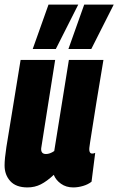

<svg xmlns="http://www.w3.org/2000/svg" viewBox="-20 -809 517 839"><path d="M100 10Q50 10 25 -17.5Q0 -45 0 -86Q0 -115 8 -167Q16 -219 31.5 -310.5Q47 -402 70 -547H221Q200 -414 185.5 -323Q171 -232 160 -161Q158 -136 181 -136Q198 -136 217 -149L281 -547H432Q413 -435 401.5 -363Q390 -291 383.5 -249.5Q377 -208 374 -189Q371 -170 370.5 -164Q370 -158 370 -157Q370 -138 383 -138Q385 -138 388.5 -138.5Q392 -139 396 -141L380 -15Q365 -3 343 3.5Q321 10 300 10Q269 10 246.5 -6Q224 -22 215 -45Q185 -17 158.5 -3.5Q132 10 100 10ZM279 -595 348 -789H477L379 -595ZM123 -595 192 -789H322L224 -595Z"/></svg>

Font: Georama Condensed ExtraBold
Style: Italic
Weight: 800
Width: 3
Italic angle: -9°
Designer: Jean-Baptiste Levee
Foundry: Production Type
Version: Version 1.000